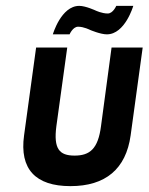

<svg xmlns="http://www.w3.org/2000/svg" viewBox="-20 -626 506 654"><path d="M360 -464 324 -196C314 -119 286 -96 234 -96C182 -96 162 -119 172 -196L209 -464H103L62 -165C46 -50 101 8 220 8C339 8 409 -50 425 -165L466 -464ZM287 -524C287 -524 322 -509 344 -509C406 -509 434 -606 434 -606H376C376 -606 365 -580 347 -580C327 -580 306 -590 306 -590C306 -590 272 -606 250 -606C188 -606 160 -509 160 -509H217C217 -509 228 -535 246 -535C266 -535 287 -524 287 -524Z"/></svg>

Font: Hussar Tani
Style: Kurs
Weight: 700
Foundry: Cannot Into Space Fonts
Version: Version 0.92